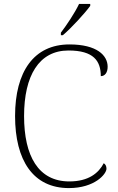

<svg xmlns="http://www.w3.org/2000/svg" viewBox="-20 -951 604 981"><path d="M291 -784V-771H301C344 -807 416 -886 441 -921V-931H384C363 -886 320 -822 291 -784ZM332 10C464 10 524 -62 524 -89C524 -102 519 -112 510 -117C484 -67 433 -24 334 -24C176 -24 103 -154 103 -358C103 -564 179 -693 330 -693C458 -693 495 -640 495 -562C516 -562 530 -580 530 -610C530 -668 475 -724 335 -724C153 -724 57 -585 57 -358C57 -132 149 10 332 10Z"/></svg>

Font: Noto Serif Sinhala ExtraLight
Style: Regular
Weight: 200
Designer: Jelle Bosma - Monotype Design Team
Foundry: Monotype Imaging Inc.
Version: Version 2.007